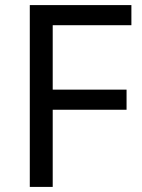

<svg xmlns="http://www.w3.org/2000/svg" viewBox="-20 -734 559 754"><path d="M187 0H97V-714H496V-635H187V-382H477V-303H187Z"/></svg>

Font: lguzrati05
Style: Book
Weight: 400
Designer: Jelle Bosma - Monotype Design Team, Universal Thirst
Foundry: Monotype Imaging Inc.
Version: Version 2.106